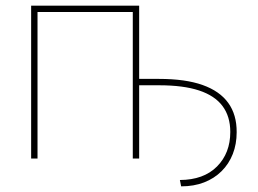

<svg xmlns="http://www.w3.org/2000/svg" viewBox="-20 -559 911 677"><path d="M618.7 98.1 614.3 75.7Q698.2 75.2 745.1 28.1Q792 -19 792 -93.8Q792 -148.4 764.6 -185.1Q737.3 -221.7 681.9 -240Q626.5 -258.3 541 -258.3H462.9V-280.8H541Q633.8 -280.8 694.3 -259.3Q754.9 -237.8 784.9 -196Q814.9 -154.3 814.5 -92.8Q814.5 -50.8 800.8 -15.9Q787.1 19 761.2 44.7Q735.4 70.3 699.5 84.2Q663.6 98.1 618.7 98.1ZM470.7 -539.1V0H448.2V-516.6H112.3V0H89.8V-539.1Z"/></svg>

Font: Inter 18pt Thin
Style: Regular
Weight: 250
Designer: Rasmus Andersson
Foundry: rsms
Version: Version 4.001;git-66647c0bb